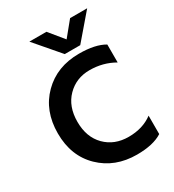

<svg xmlns="http://www.w3.org/2000/svg" viewBox="-212 -1011 1032 1139"><g transform="rotate(-30 304.5 -442.0)"><path d="M420 -723H314L169 -892H286L367 -793L448 -892H565ZM388 8Q238 8 140.5 -86.5Q43 -181 43 -335.5Q43 -490 139.5 -586.5Q236 -683 388 -683Q499 -683 561 -646V-523Q485 -567 393 -567Q301 -567 239.5 -504.5Q178 -442 178 -337Q178 -232 239.5 -170Q301 -108 398 -108Q495 -108 562 -158V-32Q500 8 388 8Z"/></g></svg>

Font: Hind Jalandhar SemiBold
Style: Regular
Weight: 600
Designer: Namrata Goyal
Foundry: Indian Type Foundry
Version: Version 0.702;PS 1.0;hotconv 1.0.81;makeotf.lib2.5.63406